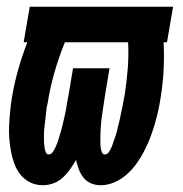

<svg xmlns="http://www.w3.org/2000/svg" viewBox="-20 -540 540 568"><path d="M278 8Q263 8 249.5 2.5Q236 -3 227 -14.5Q218 -26 213 -39.5Q208 -53 205 -67Q197 -53 187.5 -39.5Q178 -26 165.5 -14.5Q153 -3 137.5 2.5Q122 8 107 8Q86 8 69 -0.5Q52 -9 40.5 -23.5Q29 -38 22.5 -55.5Q16 -73 12.5 -92Q9 -111 7.5 -130.5Q6 -150 7 -170Q8 -190 10 -210Q12 -230 15 -250Q22 -292 33.5 -333Q45 -374 61 -415H50L68 -520H492L474 -415H464Q466 -374 464 -333Q462 -292 455 -250Q452 -230 447.5 -210Q443 -190 437 -170Q431 -150 423.5 -130.5Q416 -111 406 -92Q396 -73 383.5 -55.5Q371 -38 354.5 -23.5Q338 -9 318 -0.5Q298 8 278 8ZM124 -83Q124 -83 124 -83Q124 -83 124 -83Q131 -83 135.5 -89.5Q140 -96 143 -102Q146 -108 148.5 -114.5Q151 -121 153 -127.5Q155 -134 157 -141Q159 -148 161 -154.5Q163 -161 164.5 -167.5Q166 -174 167.5 -180.5Q169 -187 170.5 -193.5Q172 -200 173.5 -207Q175 -214 176 -220.5Q177 -227 178 -233.5Q179 -240 180.5 -246.5Q182 -253 183 -260L196 -338H304L291 -260Q290 -253 289 -246.5Q288 -240 287 -233.5Q286 -227 285 -220.5Q284 -214 283 -207Q282 -200 281 -193.5Q280 -187 279.5 -180.5Q279 -174 278.5 -167.5Q278 -161 277.5 -154.5Q277 -148 277 -141.5Q277 -135 277 -128Q277 -121 277 -114.5Q277 -108 278 -102Q279 -96 281.5 -89.5Q284 -83 290 -83Q297 -83 301.5 -89.5Q306 -96 309 -102.5Q312 -109 314 -115.5Q316 -122 318.5 -128.5Q321 -135 323 -141.5Q325 -148 326.5 -154.5Q328 -161 329.5 -167.5Q331 -174 333 -181Q335 -188 336 -194.5Q337 -201 338.5 -207.5Q340 -214 341.5 -220.5Q343 -227 344 -234Q345 -241 346.5 -247.5Q348 -254 349 -260Q355 -299 358 -338Q361 -377 359 -415H172Q154 -371 141 -325.5Q128 -280 121 -235Q119 -228 118 -221.5Q117 -215 116.5 -208Q116 -201 115 -194.5Q114 -188 113.5 -181.5Q113 -175 112 -168Q111 -161 110.5 -154.5Q110 -148 110 -141.5Q110 -135 110 -128.5Q110 -122 110.5 -115Q111 -108 112 -102Q113 -96 115.5 -89.5Q118 -83 124 -83Z"/></svg>

Font: Iosevka SS04 Extrabold Oblique
Style: Regular
Weight: 800
Italic angle: -9°
Monospace: yes
Designer: Belleve Invis
Foundry: Belleve Invis
Version: Version 19.0.0; ttfautohint (v1.8.4)